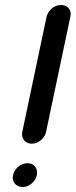

<svg xmlns="http://www.w3.org/2000/svg" viewBox="-20 -747 303 767"><path d="M164 -220Q160 -201 143.5 -187Q127 -173 107 -173Q87 -173 76 -187Q65 -201 69 -220L166 -680Q171 -700 187.5 -713.5Q204 -727 224 -727Q244 -727 255 -713.5Q266 -700 261 -680ZM127 -47Q123 -28 106.5 -14Q90 0 70 0Q50 0 39 -14Q28 -28 32 -47Q36 -67 53 -81Q70 -95 90 -95Q110 -95 120.5 -81Q131 -67 127 -47Z"/></svg>

Font: VDS
Style: Italic
Weight: 400
Designer: artmaker
Foundry: artmaker
Version: Version 1.000 2009 initial release